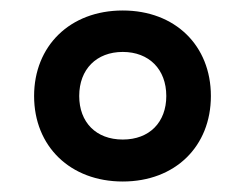

<svg xmlns="http://www.w3.org/2000/svg" viewBox="-20 -744 468 366"><path d="M214 -398C314 -398 382 -465 382 -561C382 -657 314 -724 214 -724C113 -724 45 -656 45 -561C45 -465 114 -398 214 -398ZM214 -478C163 -478 131 -511 131 -561C131 -612 164 -645 214 -645C264 -645 297 -612 297 -561C297 -511 265 -478 214 -478Z"/></svg>

Font: Noto Sans Bengali SemiBold
Style: Regular
Weight: 600
Designer: Jelle Bosma - Monotype Design Team
Foundry: Monotype Imaging Inc.
Version: Version 2.003